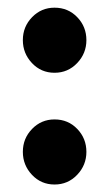

<svg xmlns="http://www.w3.org/2000/svg" viewBox="-20 -470 284 500"><path d="M122 10.5Q87 10.5 63.2 -14.8Q39.5 -40 39.5 -74.5Q39.5 -109.5 63.5 -134.2Q87.5 -159 122 -159Q157.5 -159 181.2 -134.2Q205 -109.5 205 -74.5Q205 -40 181 -14.8Q157 10.5 122 10.5ZM122 -280.5Q87 -280.5 63.2 -305.8Q39.5 -331 39.5 -365.5Q39.5 -400.5 63.5 -425.2Q87.5 -450 122 -450Q157.5 -450 181.2 -425.2Q205 -400.5 205 -365.5Q205 -331 181 -305.8Q157 -280.5 122 -280.5Z"/></svg>

Font: Fraunces 72pt Soft SemiBold
Style: Regular
Weight: 600
Version: Version 1.000;[b76b70a41]